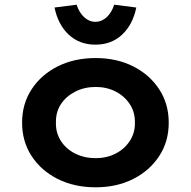

<svg xmlns="http://www.w3.org/2000/svg" viewBox="-20 -787 812 817"><path d="M387 10Q296 10 225.5 -25.5Q155 -61 114.5 -123Q74 -185 74 -265Q74 -345 114.5 -407Q155 -469 225.5 -504.5Q296 -540 387 -540Q477 -540 547 -504.5Q617 -469 657.5 -407Q698 -345 698 -265Q698 -185 657.5 -123Q617 -61 547 -25.5Q477 10 387 10ZM387 -114Q434 -114 472 -133.5Q510 -153 532.5 -187.5Q555 -222 554 -265Q555 -309 532.5 -343.5Q510 -378 472 -397.5Q434 -417 387 -417Q339 -417 300 -397Q261 -377 239 -343.5Q217 -310 218 -265Q217 -222 239 -187.5Q261 -153 300 -133.5Q339 -114 387 -114ZM386 -597Q318 -597 272.5 -639.5Q227 -682 212 -755L306 -767Q317 -733 338.5 -713.5Q360 -694 386 -694Q412 -694 433.5 -713.5Q455 -733 466 -767L560 -755Q545 -682 499.5 -639.5Q454 -597 386 -597Z"/></svg>

Font: Lexend Exa SemiBold
Style: Regular
Weight: 600
Designer: Bonnie Shaver-Troup, Thomas Jockin
Foundry: Lexend
Version: Version 1.007